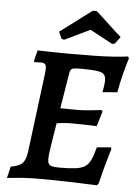

<svg xmlns="http://www.w3.org/2000/svg" viewBox="-59 -911 691 966"><g transform="rotate(5 287.0 -428.0)"><path d="M212 -103Q212 -78 225 -71.5Q238 -65 274 -65Q323 -65 353 -69Q383 -73 400.5 -84.5Q418 -96 429 -119.5Q440 -143 450 -183L520 -189L524 -181Q524 -181 516 -155Q508 -129 497 -88.5Q486 -48 475 -2L467 7Q467 7 447 6.5Q427 6 394.5 4.5Q362 3 322.5 2Q283 1 243.5 0.5Q204 0 170 0Q130 0 94 2.5Q58 5 35.5 7.5Q13 10 13 10L27 -49Q69 -55 86 -73Q103 -91 108 -134L158 -530Q162 -562 157 -573Q152 -584 132 -584Q124 -584 112.5 -583Q101 -582 101 -582L97 -589L111 -643Q111 -643 126.5 -642.5Q142 -642 167 -641.5Q192 -641 220.5 -640.5Q249 -640 274 -640Q346 -640 400.5 -641Q455 -642 496 -645Q537 -648 567 -652L572 -643Q572 -643 564.5 -618.5Q557 -594 547 -554Q537 -514 529 -468L454 -462Q454 -462 456 -472Q458 -482 460 -496Q462 -510 462 -522Q462 -543 452 -553Q442 -563 415.5 -566.5Q389 -570 338 -570Q313 -570 301 -568Q289 -566 284.5 -558.5Q280 -551 278 -534L250 -363Q266 -363 294 -362.5Q322 -362 343 -362Q355 -362 374 -363.5Q393 -365 412 -367Q431 -369 444 -370.5Q457 -372 457 -372L463 -365L440 -289Q440 -289 418.5 -290Q397 -291 367 -291.5Q337 -292 311 -292Q290 -292 270 -290Q250 -288 238 -286Q228 -221 220 -173.5Q212 -126 212 -103ZM210 -746Q218 -752 237 -766Q256 -780 278.5 -797Q301 -814 322 -830Q343 -846 357 -856Q371 -866 371 -866H389Q389 -867 400 -857Q411 -847 428.5 -831Q446 -815 464.5 -797.5Q483 -780 498 -766.5Q513 -753 521 -746L495 -711L481 -708Q476 -711 459.5 -720Q443 -729 423 -739.5Q403 -750 387 -759Q371 -768 367 -769Q364 -768 352 -762Q340 -756 323 -748Q306 -740 288.5 -731.5Q271 -723 257.5 -716.5Q244 -710 239 -708L226 -711Z"/></g></svg>

Font: Alegreya SemiBold
Style: Italic
Weight: 600
Italic angle: -7°
Designer: Juan Pablo del Peral
Foundry: Huerta Tipografica
Version: Version 2.009